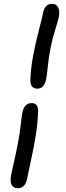

<svg xmlns="http://www.w3.org/2000/svg" viewBox="-20 -793 348 1013"><path d="M176.8 -325.2Q141.6 -325.2 140.1 -367.2Q142.1 -430.7 154.1 -495.4Q166 -560.1 184.1 -629.4Q202.1 -698.7 207 -724.1Q210.9 -746.6 222.9 -759.8Q234.9 -772.9 253.9 -772.9Q276.9 -772.9 286.6 -754.6Q296.4 -736.3 290 -702.1Q286.6 -684.1 271.7 -637.5Q256.8 -590.8 248 -545.9Q237.3 -492.2 232.4 -444.6Q227.5 -397 224.1 -377.9Q213.9 -325.2 176.8 -325.2ZM76.2 200.2Q24.9 200.2 39.1 128.9Q42.5 109.9 53.5 62.5Q64.5 15.1 73.2 -30.8Q84 -84 88.9 -130.6Q93.8 -177.2 97.2 -195.8Q103 -224.1 115.2 -236.6Q127.4 -249 147 -249Q181.2 -249 181.2 -207Q179.2 -145.5 169.2 -81.5Q159.2 -17.6 142.6 57.1Q126 131.8 122.1 153.8Q118.2 173.8 106 187Q93.8 200.2 76.2 200.2Z"/></svg>

Font: Shantell Sans Irregular Bouncy
Style: Italic
Weight: 400
Italic angle: -11.31°
Designer: Stephen Nixon, Anya Danilova, Shantell Martin
Foundry: Arrow Type
Version: Version 1.006;[9816181b4]